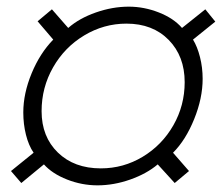

<svg xmlns="http://www.w3.org/2000/svg" viewBox="-20 -622 667 577"><path d="M112 -128 44 -72 13 -108 81 -163Q66 -185 58 -217Q50 -249 50 -284Q50 -341 75 -401.5Q100 -462 140 -503L93 -558L136 -594L185 -538Q218 -567 268 -584.5Q318 -602 367 -602Q413 -602 457.5 -584.5Q502 -567 527 -538L597 -594L627 -557L560 -503Q573 -482 581 -450.5Q589 -419 589 -385Q589 -327 563.5 -264Q538 -201 500 -163L548 -108L505 -72L454 -128Q421 -100 371.5 -82.5Q322 -65 273 -65Q226 -65 181.5 -82.5Q137 -100 112 -128ZM535 -375Q535 -453 487 -502Q439 -551 360 -551Q292 -551 233 -515.5Q174 -480 139.5 -419.5Q105 -359 105 -288Q105 -211 154 -163.5Q203 -116 283 -116Q351 -116 409 -151Q467 -186 501 -245.5Q535 -305 535 -375Z"/></svg>

Font: Sarabun ExtraLight
Style: Italic
Weight: 275
Italic angle: -10°
Designer: Suppakit Chalermlarp | Katatrad Co.,Ltd.
Foundry: Cadson Demak Co.,Ltd.
Version: Version 1.000; ttfautohint (v1.6)